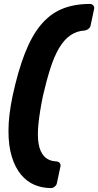

<svg xmlns="http://www.w3.org/2000/svg" viewBox="-20 -796 498 975"><path d="M239 159Q194 159 155 142.5Q116 126 86.5 90.5Q57 55 40 0Q23 -55 23 -132Q23 -209 44 -309Q71 -434 105.5 -523Q140 -612 186 -668Q232 -724 293.5 -750Q355 -776 437 -776Q447 -776 453.5 -768.5Q460 -761 458 -751L440 -666Q438 -656 428.5 -649Q419 -642 410 -641Q369 -639 336.5 -616Q304 -593 279.5 -551Q255 -509 235.5 -448Q216 -387 198 -309Q182 -231 175.5 -170Q169 -109 176 -66.5Q183 -24 205.5 -1Q228 22 268 24Q278 25 283.5 32Q289 39 287 49L269 134Q267 144 258 151.5Q249 159 239 159Z"/></svg>

Font: Rubik
Style: Bold Italic
Weight: 700
Italic angle: -12°
Designer: Hubert and Fischer
Foundry: Hubert and Fischer
Version: Version 2.300;gftools[0.9.30]